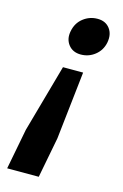

<svg xmlns="http://www.w3.org/2000/svg" viewBox="-111 -635 519 810"><g transform="rotate(15 148.5 -230.0)"><path d="M211 -349 178 -53 144 124H6L40 -53L123 -349ZM212 -584Q247 -584 265.5 -559.5Q284 -535 277 -498Q270 -463 243 -441.5Q216 -420 181 -420Q146 -420 127 -444.5Q108 -469 115 -504Q122 -541 149.5 -562.5Q177 -584 212 -584Z"/></g></svg>

Font: REM Medium
Style: Italic
Weight: 500
Italic angle: -11°
Designer: Octavio Pardo
Foundry: Ashler Design
Version: Version 1.005;gftools[0.9.28]